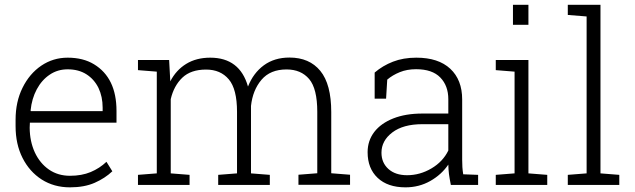

<svg xmlns="http://www.w3.org/2000/svg" viewBox="-20 -782 2685 812"><path d="M275.9 10.3Q208.5 10.3 156.2 -22.9Q104.5 -56.2 75.2 -114.3Q45.9 -172.4 45.9 -248.5V-275.4Q45.9 -351.6 75.2 -410.6Q104.5 -470.2 154.5 -504.2Q204.6 -538.1 266.1 -538.1Q331.5 -538.1 377.4 -510.3Q472.7 -452.6 472.7 -313V-263.2H106.4L105.5 -241.7Q106 -183.6 127.4 -137.2Q148.9 -91.3 187 -64.9Q225.1 -38.6 275.9 -38.6Q325.7 -38.6 363.5 -54.4Q401.4 -70.3 430.2 -97.7L455.1 -57.6Q424.3 -28.3 380.6 -9Q336.9 10.3 275.9 10.3ZM109.4 -314.9 110.4 -312H414.1V-326.7Q414.1 -373 396.5 -410.2Q378.4 -446.8 345.5 -467.8Q312.5 -488.8 266.1 -488.8Q223.6 -488.8 190.4 -466.3Q156.7 -443.8 135.5 -404.3Q114.3 -364.7 109.4 -314.9Z M781.7 -42.5V0H563.5V-42.5L643.1 -48.8V-479L563.5 -485.4V-528.3H695.3L700.2 -438Q724.6 -485.4 767.3 -511.7Q810.1 -538.1 869.1 -538.1Q994.1 -538.1 1028.8 -416Q1051.3 -473.1 1095.9 -505.9Q1140.6 -538.6 1204.1 -538.6Q1288.6 -538.6 1334.7 -482.2Q1380.9 -425.8 1380.9 -308.1V-49.3L1460.4 -43V-0.5H1242.2V-43L1321.8 -49.3V-309.1Q1321.8 -407.2 1287.4 -447.8Q1252.9 -488.3 1191.9 -488.3Q1123 -488.3 1085.9 -444.6Q1048.8 -400.9 1041.5 -334V-48.8L1121.1 -42.5V0H902.8V-42.5L982.4 -48.8V-309.1Q982.4 -405.3 947.5 -446.5Q912.6 -487.8 851.6 -487.8Q787.1 -487.8 751.2 -453.6Q715.3 -419.4 702.1 -362.8V-48.8Z M1694.8 10.3Q1619.6 10.3 1577.1 -29.8Q1534.7 -69.8 1534.7 -138.2Q1534.7 -187 1563 -224.1Q1591.3 -260.7 1643.3 -281.2Q1695.3 -301.8 1766.6 -301.8H1876V-362.3Q1876 -419.4 1842 -454.3Q1808.1 -489.3 1739.7 -489.3Q1701.2 -489.3 1670.7 -476.8Q1640.1 -464.4 1617.7 -445.3L1612.8 -364.7H1564.5V-475.1Q1598.6 -504.4 1642.1 -521.2Q1685.5 -538.1 1740.7 -538.1Q1834 -538.1 1884.3 -491.2Q1934.6 -444.3 1934.6 -361.3V-106.4Q1934.6 -90.8 1935.5 -75.4Q1936.5 -60.1 1939 -44.9L2002 -42.5V0H1886.7Q1880.9 -28.8 1878.7 -46.4Q1876.5 -64 1876 -85.9Q1847.2 -43.5 1799.8 -16.6Q1752.4 10.3 1694.8 10.3ZM1701.7 -41Q1755.9 -41 1804.4 -69.6Q1853 -98.1 1876 -145.5V-256.8H1766.1Q1685.1 -256.8 1639.2 -221.9Q1593.3 -187 1593.3 -136.2Q1593.3 -93.8 1622.6 -67.4Q1651.9 -41 1701.7 -41Z M2214.8 -761.7V-677.2H2149.4V-761.7ZM2294.4 -42.5V0H2076.7V-42.5L2156.2 -48.8V-479L2076.7 -485.4V-528.3H2214.8V-48.8Z M2599.1 -42.5V0H2381.3V-42.5L2460.9 -48.8V-712.4L2381.3 -718.8V-761.7H2519.5V-48.8Z"/></svg>

Font: Hanuman Light
Style: Regular
Weight: 300
Designer: Danh Hong
Version: Version 8.002; ttfautohint (v1.8.3)